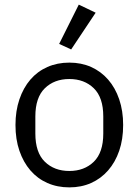

<svg xmlns="http://www.w3.org/2000/svg" viewBox="-20 -799 600 831"><path d="M280 12Q228 12 185 -7Q142 -26 111.5 -61.5Q81 -97 64 -146.5Q47 -196 47 -258Q47 -319 64 -369Q81 -419 111.5 -454.5Q142 -490 185 -509Q228 -528 280 -528Q332 -528 374.5 -509Q417 -490 448 -454.5Q479 -419 496 -369Q513 -319 513 -258Q513 -196 496 -146.5Q479 -97 448 -61.5Q417 -26 374.5 -7Q332 12 280 12ZM280 -59Q345 -59 386 -99Q427 -139 427 -221V-295Q427 -377 386 -417Q345 -457 280 -457Q215 -457 174 -417Q133 -377 133 -295V-221Q133 -139 174 -99Q215 -59 280 -59ZM288 -585 236 -609 321 -779 394 -744Z"/></svg>

Font: IBM Plex Sans Thai Looped
Style: Regular
Weight: 400
Designer: Mike Abbink, Paul van der Laan, Pieter van Rosmalen, Ben Mitchell, Mark Frömberg
Foundry: Bold Monday
Version: Version 1.1